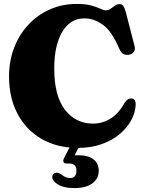

<svg xmlns="http://www.w3.org/2000/svg" viewBox="-20 -736 735 977"><path d="M670.5 -205.5Q669.5 -166 649 -126.8Q628.5 -87.5 590.5 -55Q552.5 -22.5 498.5 -3Q444.5 16.5 377 16.5Q270 16.5 191 -29.5Q112 -75.5 69 -157.2Q26 -239 26 -347Q26 -426 52 -493.5Q78 -561 125 -611Q172 -661 234.5 -688.5Q297 -716 370.5 -716Q416 -716 444.5 -708Q473 -700 490.2 -691.8Q507.5 -683.5 519.5 -683.5Q531.5 -683.5 542.8 -691.5Q554 -699.5 564.8 -707.2Q575.5 -715 587 -715Q599.5 -715 606.2 -707Q613 -699 619 -678.5L665 -500.5Q669.5 -484.5 661.2 -472.8Q653 -461 637 -457.5Q622 -455 609.2 -460.8Q596.5 -466.5 588.5 -484.5Q550 -576 504.5 -609.2Q459 -642.5 409.5 -642.5Q337 -642.5 296.5 -573.5Q256 -504.5 256 -387.5Q256 -247.5 310.8 -177.2Q365.5 -107 453.5 -107Q503 -107 544.2 -133.8Q585.5 -160.5 614 -213Q625.5 -228.5 635 -232.5Q644.5 -236.5 654 -234Q670.5 -229.5 670.5 -205.5ZM344.5 -7H391L360 54Q368.5 54 378.5 54Q429 54 455.8 74.8Q482.5 95.5 482.5 132.5Q482.5 173 450.2 197Q418 221 358 221Q308 221 278.8 204.8Q249.5 188.5 246 168Q245.5 157 251.5 150.2Q257.5 143.5 266.5 143Q274.5 142.5 280.5 145.5Q286.5 148.5 293 152.5Q314 170 337 170Q369 170 369 131Q369 96 330.5 96H318.5Q306.5 96 303.2 88.5Q300 81 305.5 69.5Z"/></svg>

Font: Fraunces 72pt S050 Black
Style: Regular
Weight: 900
Version: Version 1.000; ttfautohint (v1.8.3)